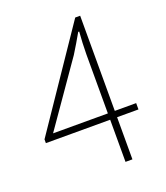

<svg xmlns="http://www.w3.org/2000/svg" viewBox="-134 -819 789 912"><g transform="rotate(-20 260.5 -363.0)"><path d="M343 0V-544Q343 -567 344.5 -600.5Q346 -634 348 -657H343Q330 -634 315.5 -609.5Q301 -585 286 -561L66 -245H486V-213H18V-232L353 -726H378V0Z"/></g></svg>

Font: Noto Sans JP
Style: Regular
Weight: 100
Designer: Ryoko NISHIZUKA 西塚涼子 (kana, bopomofo & ideographs); Paul D. Hunt (Latin, Greek & Cyrillic); Sandoll Communications 산돌커뮤니
Foundry: Adobe
Version: Version 2.004;hotconv 1.0.118;makeotfexe 2.5.65603